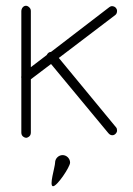

<svg xmlns="http://www.w3.org/2000/svg" viewBox="-20 -478 463 666"><path d="M223.1 86C223.1 72 211.1 60 197.1 60C183.1 60 171.1 72 171.1 86C171.1 101 149.1 168 164.1 168C178.1 168 223.1 101 223.1 86ZM70 -458C61 -458 54 -449 54 -439V-213C53 -212 53 -210 54 -208V-18C54 -11 57 -6 62 -3C65 -1 68 0 71 0C73 0 76 -1 79 -3C84 -6 87 -11 87 -18V-203L157 -256L356 -16C360 -11 366 -8 372 -9C378 -10 383 -15 385 -20C386 -22 386 -24 386 -26C386 -30 385 -34 382 -37L184 -277L380 -426C384 -429 386 -434 386 -440C386 -449 379 -454 376 -455C370 -458 364 -457 359 -453L157 -298C150 -298 145 -293 142 -287L87 -245V-439C87 -444 86 -448 82 -452C79 -455 75 -458 70 -458Z"/></svg>

Font: LetsTrace
Style: basic
Weight: 500
Version: Version 002.000